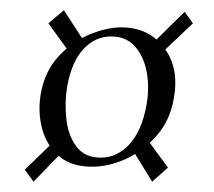

<svg xmlns="http://www.w3.org/2000/svg" viewBox="-20 -388 415 372"><path d="M100 -92.8 45 -36 28 -59.2 84.8 -114.2ZM112.8 -288.8 73.8 -342.8 103.8 -368.2 140.2 -312.2ZM265.2 -118.2 305.4 -63.2 274.8 -36 238.6 -94.8ZM281.4 -309.6 337.8 -365.2 353.8 -342.8 297.2 -289.2ZM158.2 -65Q118.2 -65 94.2 -85.6Q70.2 -106.2 61.6 -138.8Q53 -171.4 59 -206.4Q67 -250.4 93.4 -278.8Q119.8 -307.2 153.3 -321.1Q186.8 -335 215 -335Q268 -335 297.8 -295.7Q327.6 -256.4 316.8 -197.4Q309.8 -155.4 283.9 -125.6Q258 -95.8 224.6 -80.4Q191.2 -65 158.2 -65ZM175 -82.6Q207.2 -82.6 231.1 -108.9Q255 -135.2 263.8 -184.4Q269.8 -218 264.3 -248.1Q258.8 -278.2 241.7 -297.8Q224.6 -317.4 195 -317.4Q164.6 -317.4 141.7 -293Q118.8 -268.6 110 -219.6Q105 -188.8 108.6 -156.9Q112.2 -125 128.3 -103.8Q144.4 -82.6 175 -82.6Z"/></svg>

Font: Cormorant Infant Light
Style: Italic
Weight: 300
Italic angle: -10°
Designer: Christian Thalmann (Catharsis Fonts)
Foundry: Catharsis Fonts
Version: Version 4.001